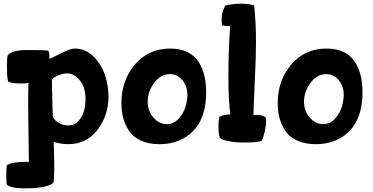

<svg xmlns="http://www.w3.org/2000/svg" viewBox="-20 -774 2027 1044"><path d="M14 180Q14 133 18 124Q48 106 121 106Q133 106 137 107Q137 56 135 -48Q133 -152 133 -205Q133 -284 135 -324Q128 -320 99 -320Q42 -320 26 -330Q18 -336 18 -415Q18 -459 21 -471Q40 -502 129 -502Q224 -502 244 -498Q249 -479 249 -463Q249 -455 248 -454Q263 -459 312.5 -484.5Q362 -510 387 -510Q445 -510 488.5 -466.5Q532 -423 551 -365Q570 -307 570 -249Q570 -147 510.5 -68.5Q451 10 350 10Q314 10 272 -2Q272 0 273.5 37.5Q275 75 275 117Q275 210 270 220Q235 250 117 250Q92 250 72 248Q52 246 42.5 243Q33 240 27 237Q21 234 20 232L18 231Q14 222 14 180ZM262 -339Q263 -297 264 -252Q265 -207 265.5 -183Q266 -159 267 -146Q267 -128 293 -110Q319 -92 351 -92Q385 -92 407.5 -117.5Q430 -143 437.5 -173.5Q445 -204 445 -236Q445 -300 413.5 -337.5Q382 -375 344 -375Q320 -375 291 -361.5Q262 -348 262 -339Z M640 -213Q640 -337 714 -423.5Q788 -510 906 -510Q960 -510 999.5 -490.5Q1039 -471 1060.5 -436.5Q1082 -402 1091.5 -361.5Q1101 -321 1101 -272Q1101 -134 1030.5 -62Q960 10 847 10Q787 10 744 -10.5Q701 -31 679.5 -65.5Q658 -100 649 -136Q640 -172 640 -213ZM783 -221Q783 -171 814 -135Q845 -99 888 -99Q925 -99 952 -129.5Q979 -160 989 -194.5Q999 -229 999 -259Q999 -304 972 -337.5Q945 -371 904 -371Q854 -371 818.5 -323.5Q783 -276 783 -221Z M1168 -90Q1168 -133 1175 -140Q1201 -152 1233 -152Q1222 -218 1222 -354Q1222 -514 1232 -632Q1203 -632 1187 -636Q1185 -656 1185 -668Q1185 -712 1206 -744Q1249 -754 1287 -754Q1335 -754 1362 -744Q1372 -650 1372 -545Q1372 -471 1365.5 -334Q1359 -197 1358 -148Q1363 -149 1374 -149Q1404 -149 1423 -138Q1427 -130 1427 -114Q1427 -90 1419 -56.5Q1411 -23 1403 -9Q1390 1 1304 1Q1257 1 1219.5 -7Q1182 -15 1175 -27Q1168 -39 1168 -90Z M1490 -213Q1490 -337 1564 -423.5Q1638 -510 1756 -510Q1810 -510 1849.5 -490.5Q1889 -471 1910.5 -436.5Q1932 -402 1941.5 -361.5Q1951 -321 1951 -272Q1951 -134 1880.5 -62Q1810 10 1697 10Q1637 10 1594 -10.5Q1551 -31 1529.5 -65.5Q1508 -100 1499 -136Q1490 -172 1490 -213ZM1633 -221Q1633 -171 1664 -135Q1695 -99 1738 -99Q1775 -99 1802 -129.5Q1829 -160 1839 -194.5Q1849 -229 1849 -259Q1849 -304 1822 -337.5Q1795 -371 1754 -371Q1704 -371 1668.5 -323.5Q1633 -276 1633 -221Z"/></svg>

Font: Gorditas
Style: Regular
Weight: 400
Designer: Gustavo Dipre (gbrenda1987@gmail.com)
Foundry: Gustavo Dipre (gbrenda1987@gmail.com)
Version: Version 1.001